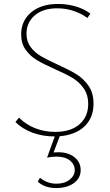

<svg xmlns="http://www.w3.org/2000/svg" viewBox="-20 -683 556 971"><path d="M282 6 251 88Q259 87 275 87Q325 87 356.5 112Q388 137 388 177Q388 218 353.5 243Q319 268 264 268Q207 268 171 236L182 216Q219 246 265 246Q307 246 332.5 225.5Q358 205 358 177Q358 148 333.5 128.5Q309 109 265 109Q243 109 218 114L257 7H255Q196 7 144.5 -12Q93 -31 58 -66L76 -88Q111 -53 158 -34.5Q205 -16 259 -16Q338 -16 382 -54.5Q426 -93 426 -157Q426 -204 403 -236.5Q380 -269 346.5 -289Q313 -309 256 -334Q200 -359 166.5 -379Q133 -399 110 -431Q87 -463 87 -509Q87 -578 137.5 -620.5Q188 -663 273 -663Q320 -663 363 -650.5Q406 -638 437 -614L422 -592Q393 -614 353 -627.5Q313 -641 270 -641Q197 -641 155.5 -605Q114 -569 114 -512Q114 -473 135 -445Q156 -417 187 -399Q218 -381 270 -357Q330 -330 366 -308Q402 -286 427.5 -249.5Q453 -213 453 -159Q453 -88 408 -44.5Q363 -1 282 6Z"/></svg>

Font: Ysabeau Extralight
Style: Regular
Weight: 200
Designer: Christian Thalmann (Catharsis Fonts)
Version: Version 0.003